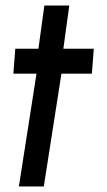

<svg xmlns="http://www.w3.org/2000/svg" viewBox="-20 -677 390 697"><path d="M313.5 -409.5H203L139 0H48.5L112.5 -409.5H28.5L35.5 -500H119.5L141 -657H231.5L210 -500H320.5Z"/></svg>

Font: Urbanist Medium
Style: Italic
Weight: 500
Italic angle: -8°
Designer: Corey Hu
Foundry: Corey Hu
Version: Version 1.330; ttfautohint (v1.8.4.7-5d5b)